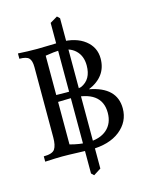

<svg xmlns="http://www.w3.org/2000/svg" viewBox="-145 -943 929 1193"><g transform="rotate(-15 320.0 -346.5)"><path d="M326.7 1Q304.7 1 245.6 -1.5Q186.5 -3.9 146.5 -3.9Q111.3 -3.9 36.6 0V-34.2Q92.3 -34.2 108.2 -57.9Q124 -81.5 124 -132.8V-585Q124 -627 107.9 -643.1Q91.8 -659.2 46.9 -659.2V-693.4Q109.4 -689.5 170.4 -689.5Q205.1 -689.5 255.4 -691.4Q305.7 -693.4 321.8 -693.4Q419.4 -693.4 477.3 -648.2Q535.2 -603 535.2 -530.3Q535.2 -414.6 415.5 -364.3Q587.9 -332 587.9 -195.3Q587.9 -109.9 518.3 -54.4Q448.7 1 326.7 1ZM321.8 -47.4Q402.3 -47.4 446.5 -86.2Q490.7 -125 490.7 -193.4Q490.7 -339.8 287.6 -339.8Q257.3 -339.8 210 -337.9V-64.5Q272.5 -47.4 321.8 -47.4ZM274.4 -381.3Q341.8 -381.3 372.1 -390.6Q440.4 -420.4 440.4 -511.2Q440.4 -572.8 402.3 -608.9Q364.3 -645 294.4 -645Q271.5 -645 210 -635.3V-382.3Q231.9 -381.3 274.4 -381.3ZM308.6 160.2 292.5 144.5V-824.2L340.3 -852.5L356.4 -836.9V129.9Z"/></g></svg>

Font: Almanac
Style: Regular
Weight: 400
Designer: Eden's Almanac
Version: Version 3.501;March 28, 2021;FontCreator 13.0.0.2683 64-bit